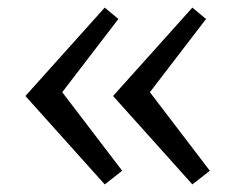

<svg xmlns="http://www.w3.org/2000/svg" viewBox="-20 -529 640 506"><path d="M278 -276 487 -509 523 -479 375 -286 533 -79 487 -43ZM47 -276 256 -509 292 -479 144 -286 302 -79 256 -43Z"/></svg>

Font: Wittgenstein
Style: Regular
Weight: 400
Designer: Jörg Drees
Foundry: Jörg Drees
Version: Version 1.003;Glyphs 3.1.2 (3151)